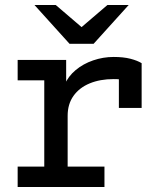

<svg xmlns="http://www.w3.org/2000/svg" viewBox="-20 -752 656 772"><path d="M51 0V-82H158V-429H51V-511H246V-397L240 -411.5Q254 -445 284.2 -470.2Q314.5 -495.5 354.5 -509.2Q394.5 -523 437 -523Q476 -523 504.2 -515.8Q532.5 -508.5 549.5 -498V-318H458V-470.5L491 -428Q477.5 -431.5 464 -432.8Q450.5 -434 437 -434Q382.5 -434 340.8 -416.8Q299 -399.5 275.5 -366.5Q252 -333.5 252 -286.5V-82H400V0ZM259.5 -576 118.5 -732H204L308 -643L412 -732H497.5L356.5 -576Z"/></svg>

Font: Overpass Mono Light Medium
Style: Regular
Weight: 500
Monospace: yes
Version: Version 4.000